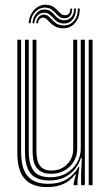

<svg xmlns="http://www.w3.org/2000/svg" viewBox="-20 -764 457 792"><path d="M175 7.8Q142.2 7.8 120 -0.8Q97.8 -9.2 84.2 -23.9Q70.8 -38.5 63.6 -56.8Q56.5 -75 54 -94.8Q51.5 -114.5 51.5 -133V-600H67.2V-135.2Q67.2 -113.2 71 -90.5Q74.8 -67.8 86.2 -48.5Q97.8 -29.2 119.9 -17.5Q142 -5.8 179.2 -5.8Q224 -5.8 255.1 -24.6Q286.2 -43.5 303.8 -75.5H307.5L299.8 -20.5V0H284V-9.5L293.2 -45.2H290Q269.5 -17 240.4 -4.6Q211.2 7.8 175 7.8ZM346 0V-600H361.8V0ZM191.2 -47.2Q165 -47.2 149.6 -56Q134.2 -64.8 126.6 -78.8Q119 -92.8 116.8 -108.9Q114.5 -125 114.5 -139.5V-600H130.2V-140.2Q130.2 -120 134.8 -101.8Q139.2 -83.5 152.9 -72Q166.5 -60.5 193.2 -60.5Q218.5 -60.5 238.5 -72.1Q258.5 -83.8 270.2 -103.9Q282 -124 282 -149V-600H298.5V-150Q298.5 -122.8 285.1 -99.2Q271.8 -75.8 247.6 -61.5Q223.5 -47.2 191.2 -47.2ZM183.2 -19.5Q129.5 -19.8 106.2 -48.8Q83 -77.8 83 -136V-600H98.8V-137.5Q98.8 -87.2 118.5 -60Q138.2 -32.8 187.8 -32.8Q226.5 -32.8 254.8 -49.9Q283 -67 298.1 -94Q313.2 -121 313.2 -150.8V-600H330V0H314.5V-44L317.5 -111.8H313.5Q298.8 -68.2 264.9 -43.8Q231 -19.2 183.2 -19.5ZM98.2 -668Q101 -704 123.2 -725.6Q145.5 -747.2 175.2 -744Q190.2 -742.5 199.6 -736.1Q209 -729.8 216.1 -721.9Q223.2 -714 230.1 -708Q237 -702 246.5 -701.2Q258 -700 264.2 -707.6Q270.5 -715.2 270.2 -728.8H277.8Q278 -710 269.4 -698.9Q260.8 -687.8 244.5 -688.5Q232.8 -689.2 224.9 -695.2Q217 -701.2 210.1 -709Q203.2 -716.8 194.8 -723.4Q186.2 -730 173 -732Q148 -735.8 128.1 -717.2Q108.2 -698.8 106 -668ZM113.8 -668Q116 -695.5 132.1 -711.5Q148.2 -727.5 169.2 -724.5Q181.5 -723 189.9 -716.4Q198.2 -709.8 205.2 -701.9Q212.2 -694 220.5 -687.8Q228.8 -681.5 241.5 -680.5Q261 -679 273.4 -692.4Q285.8 -705.8 285.8 -728.8H293.2Q293.8 -700 278.9 -682.6Q264 -665.2 239.8 -667.2Q225.8 -668.2 216.6 -674.5Q207.5 -680.8 200.4 -688.8Q193.2 -696.8 185.5 -703.2Q177.8 -709.8 167 -711.2Q149.8 -713.5 136.4 -701.1Q123 -688.8 121.5 -668ZM129.2 -668Q130.8 -685.5 141.1 -695.5Q151.5 -705.5 165 -703.5Q174.5 -702 181.8 -695.6Q189 -689.2 196.2 -681.2Q203.5 -673.2 213.1 -667Q222.8 -660.8 237.2 -659.5Q264.5 -656.5 283.1 -676.1Q301.8 -695.8 301 -728.8H309Q309.2 -690.8 288.5 -668Q267.8 -645.2 234.8 -647.5Q218.8 -648.8 207.9 -654.8Q197 -660.8 189.1 -668.4Q181.2 -676 175 -682.4Q168.8 -688.8 162.2 -690.5Q154 -693 145.8 -687Q137.5 -681 137 -668Z"/></svg>

Font: Big Shoulders Inline Text Thin
Style: Regular
Weight: 400
Version: Version 2.002